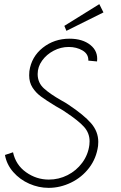

<svg xmlns="http://www.w3.org/2000/svg" viewBox="-20 -887 587 928"><path d="M4 -138 43 -151Q56 -90 106 -54.5Q156 -19 216 -19Q264 -19 306.5 -40.5Q349 -62 377.5 -100.5Q406 -139 412 -187Q413 -193 413 -204Q413 -244 386 -274Q359 -304 297 -345Q286 -353 271 -361.5Q256 -370 249 -374Q203 -402 178 -420.5Q153 -439 137 -464Q121 -489 121 -523Q121 -536 122 -543Q132 -613 187 -656.5Q242 -700 316 -700Q379 -700 417 -669.5Q455 -639 449 -590L407 -594Q408 -626 379 -643Q350 -660 312 -660Q274 -660 239.5 -642Q205 -624 183.5 -594Q162 -564 162 -529Q162 -487 192.5 -459.5Q223 -432 276 -402Q298 -390 311 -381Q386 -331 420.5 -291Q455 -251 455 -201Q455 -188 454 -182Q446 -122 411 -76Q376 -30 323.5 -4.5Q271 21 215 21Q167 21 121.5 1Q76 -19 44 -55.5Q12 -92 4 -138ZM291 -762 460 -867 480 -827 301 -738Z"/></svg>

Font: Bellota Text Light
Style: Italic
Weight: 300
Italic angle: -7.5°
Designer: Kemie Guaida
Foundry: Kemie Guaida
Version: Version 4.001